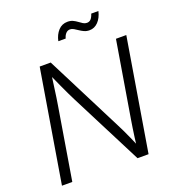

<svg xmlns="http://www.w3.org/2000/svg" viewBox="-162 -1047 1045 1168"><g transform="rotate(-20 360.5 -463.0)"><path d="M37.1 0 157.7 -727.5H229L481.9 -229Q491.7 -210.4 503.7 -185.1Q515.6 -159.7 528.8 -130.6Q542 -101.6 554.2 -72.3L545.4 -63Q548.3 -91.3 552.7 -123.3Q557.1 -155.3 561.5 -184.6Q565.9 -213.9 569.3 -233.9L651.4 -727.5H718.3L597.7 0H526.4L290 -463.4Q279.3 -484.4 265.6 -512.9Q252 -541.5 235.6 -577.1Q219.2 -612.8 200.2 -655.8L210 -668Q203.6 -621.1 198.2 -582.8Q192.9 -544.4 188.7 -514.6Q184.6 -484.9 180.7 -463.9L104 0ZM518.6 -831.1Q500 -831.1 484.6 -838.1Q469.2 -845.2 456.3 -854.2Q443.4 -863.3 431.4 -870.1Q419.4 -877 407.7 -877Q391.1 -877 379.9 -864Q368.7 -851.1 364.7 -833.5H316.9Q325.2 -873.5 349.1 -899.7Q373 -925.8 409.2 -925.8Q429.2 -925.8 444.1 -918.7Q459 -911.6 471.2 -902.3Q483.4 -893.1 494.9 -886Q506.3 -878.9 519.5 -878.9Q534.7 -878.9 544.9 -889.4Q555.2 -899.9 562.5 -922.9H608.9Q599.1 -880.9 575.2 -856Q551.3 -831.1 518.6 -831.1Z"/></g></svg>

Font: Inter 28pt Light
Style: Italic
Weight: 300
Italic angle: -9.3988°
Designer: Rasmus Andersson
Foundry: rsms
Version: Version 4.001;git-66647c0bb